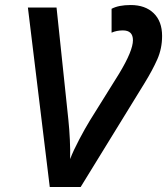

<svg xmlns="http://www.w3.org/2000/svg" viewBox="-20 -744 665 764"><path d="M178 0H301L555 -413Q587 -465 606 -508Q625 -551 625 -601Q625 -659 591.5 -691.5Q558 -724 500 -724Q452 -724 424 -709V-614Q444 -623 469 -623Q509 -623 509 -584Q509 -542 454 -451L338 -265Q319 -234 295.5 -189.5Q272 -145 259 -111Q260 -145 258 -187.5Q256 -230 252 -268L205 -714H91Z"/></svg>

Font: Noto Sans UI Medium
Style: Italic
Weight: 500
Italic angle: -12°
Designer: Monotype Design Team
Foundry: Monotype Imaging Inc.
Version: Version 1.901